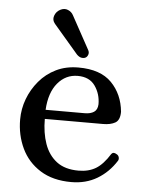

<svg xmlns="http://www.w3.org/2000/svg" viewBox="-52 -744 606 798"><g transform="rotate(5 251.0 -345.0)"><path d="M275 12Q198 12 145.5 -21Q93 -54 67 -109Q41 -164 41 -229Q41 -273 56.5 -314.5Q72 -356 101 -390.5Q130 -425 171 -445Q212 -465 264 -465Q356 -465 402.5 -417.5Q449 -370 456 -297Q456 -262 436.5 -251Q417 -240 386 -240H143Q143 -182 159 -136.5Q175 -91 209.5 -64.5Q244 -38 301 -38Q343 -38 373 -56Q403 -74 431 -119Q439 -129 453 -120Q461 -116 463 -107.5Q465 -99 461 -93Q430 -44 383 -16Q336 12 275 12ZM143 -278H306Q330 -278 344.5 -287.5Q359 -297 360 -320Q360 -363 336.5 -396.5Q313 -430 264 -430Q214 -430 180.5 -390Q147 -350 143 -278ZM290 -509Q283 -505 273 -506.5Q263 -508 253 -518L151 -637Q138 -652 144 -670Q150 -688 167 -697Q184 -706 199.5 -699.5Q215 -693 222 -679L297 -542Q303 -532 300 -522.5Q297 -513 290 -509Z"/></g></svg>

Font: Alice
Style: Regular
Weight: 400
Designer: Ksenia Yerulevich
Foundry: Cyreal (http://www.cyreal.org/)
Version: Version 2.003; ttfautohint (v1.8.3)